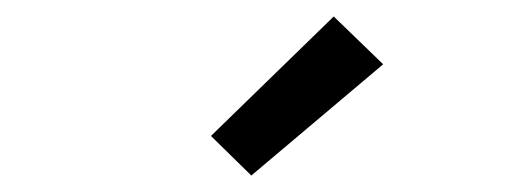

<svg xmlns="http://www.w3.org/2000/svg" viewBox="-20 -789 640 233"><path d="M285 -576 236 -624 385 -769 445 -711Z"/></svg>

Font: Iosevka SS04 Medium Extended
Style: Regular
Weight: 500
Width: 7
Monospace: yes
Designer: Belleve Invis
Foundry: Belleve Invis
Version: Version 19.0.0; ttfautohint (v1.8.4)